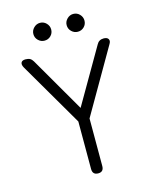

<svg xmlns="http://www.w3.org/2000/svg" viewBox="-127 -956 839 1042"><g transform="rotate(-15 292.5 -435.5)"><path d="M294 0Q262 0 262 -33V-300L52 -660Q42 -678 47.5 -689Q53 -700 72 -700Q88 -700 97.5 -694.5Q107 -689 114 -677L293 -368L472 -677Q484 -700 511 -700Q531 -700 537.5 -688.5Q544 -677 533 -660L325 -300V-33Q325 0 294 0ZM199 -771Q179 -771 164 -785.5Q149 -800 149 -821Q149 -841 164 -856Q179 -871 199 -871Q220 -871 234.5 -856Q249 -841 249 -821Q249 -800 234.5 -785.5Q220 -771 199 -771ZM386 -771Q366 -771 351 -785.5Q336 -800 336 -821Q336 -841 351 -856Q366 -871 386 -871Q407 -871 421.5 -856Q436 -841 436 -821Q436 -800 421.5 -785.5Q407 -771 386 -771Z"/></g></svg>

Font: Zen Maru Gothic
Style: Regular
Weight: 400
Designer: Yoshimichi Ohira
Foundry: Positype
Version: Version 1.002